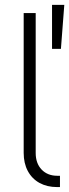

<svg xmlns="http://www.w3.org/2000/svg" viewBox="-20 -760 281 780"><path d="M212.9 -45.9H223.6V0H211.9Q171.4 0 140.6 -16.8Q109.9 -33.7 93 -65.2Q76.2 -96.7 76.2 -138.7V-707H125V-138.7Q125 -96.2 149.2 -71Q173.3 -45.9 212.9 -45.9ZM191.4 -740.2H241.2L227.5 -561.5H191.4Z"/></svg>

Font: Pretendard GOV ExtraLight
Style: Regular
Weight: 200
Designer: Base glyphs from Inter by Rasmus Andersson; Hangeul glyphs from Noto Sans CJK(Source Han Sans) by Jang Soo-young and Kan
Foundry: Kil Hyung-jin
Version: Version 1.309